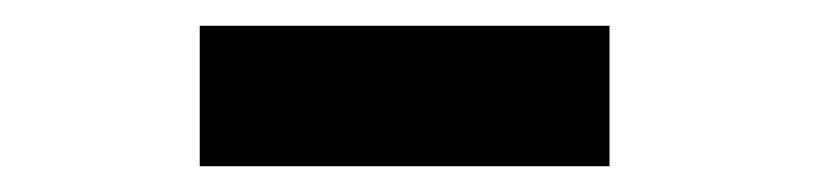

<svg xmlns="http://www.w3.org/2000/svg" viewBox="-20 -768 640 149"><path d="M453 -639V-748H135V-639Z"/></svg>

Font: Noto Sans Mono UI ExtraBold
Style: Regular
Weight: 800
Designer: Monotype Design team
Foundry: Monotype Imaging Inc.
Version: 1.000